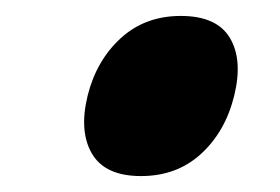

<svg xmlns="http://www.w3.org/2000/svg" viewBox="-20 -526 352 241"><path d="M274 -406Q263 -361 232.5 -333Q202 -305 157 -305Q112 -305 95.5 -333Q79 -361 90 -406Q101 -450 131.5 -478Q162 -506 207 -506Q252 -506 268.5 -478.5Q285 -451 274 -406Z"/></svg>

Font: TypoPRO Sinkin Sans
Style: 700 Bold Italic
Weight: 700
Italic angle: -112°
Designer: Keith Bates
Foundry: K-Type
Version: Sinkin Sans (version 1.0)  by Keith Bates   •   © 2014   www